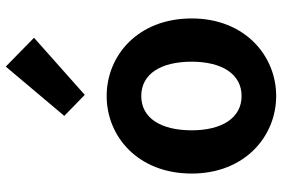

<svg xmlns="http://www.w3.org/2000/svg" viewBox="-176 -788 978 666"><g transform="rotate(-90 313.0 -455.0)"><path d="M415 -924 244 -721 317 -650 515 -826ZM313 14C453 14 582 -95 582 -279C582 -466 453 -574 313 -574C173 -574 44 -466 44 -279C44 -95 173 14 313 14ZM313 -106C237 -106 194 -174 194 -279C194 -387 237 -454 313 -454C389 -454 432 -387 432 -279C432 -174 389 -106 313 -106Z"/></g></svg>

Font: Spoqa Han Sans Neo Bold
Style: Bold
Weight: 700
Designer: [Spoqa Han Sans Neo] Dong-huui Kim  Younghwa Kang  Yujin Lee  [Noto Sans] Ryoko NISHIZUKA  (kana & ideographs); Paul D. 
Foundry: Spoqa (http://www.spoqa-han-sans.com)
Version: Version 1.100;hotconv 1.0.109;makeotfexe 2.5.65596